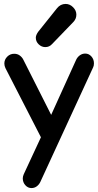

<svg xmlns="http://www.w3.org/2000/svg" viewBox="-20 -766 498 971"><path d="M209 -527.8Q190.4 -527.8 175.8 -541.7Q161.1 -555.7 161.1 -575.2Q161.1 -587.9 172.9 -605L268.1 -724.1Q285.6 -746.1 312 -746.1Q333 -746.1 349.6 -729.5Q366.2 -712.9 366.2 -691.9Q366.2 -669.9 350.1 -653.8L243.2 -543Q229.5 -527.8 209 -527.8ZM139.2 185.1Q121.1 185.1 108.2 170.7Q95.2 156.2 95.2 136.2Q95.2 126.5 100.1 115.2L187 -71.8L7.8 -420.9Q2 -432.6 2 -444.8Q2 -464.8 16.6 -479.5Q31.2 -494.1 51.8 -494.1Q68.4 -494.1 80.3 -485.1Q92.3 -476.1 98.1 -463.9L238.8 -185.1L365.2 -463.9Q371.6 -477.5 383.8 -486.3Q396 -495.1 411.1 -495.1Q429.2 -495.1 442.1 -480.7Q455.1 -466.3 455.1 -445.8Q455.1 -433.6 451.2 -425.8L184.1 153.8Q177.7 167.5 166 176.3Q154.3 185.1 139.2 185.1Z"/></svg>

Font: Comic Neue
Style: Bold
Weight: 700
Designer: Craig Rozynski
Foundry: Craig Rozynski
Version: Version 2.003;hotconv 1.0.109;makeotfexe 2.5.65596